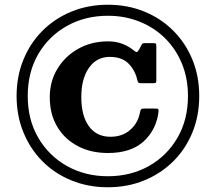

<svg xmlns="http://www.w3.org/2000/svg" viewBox="-20 -780 910 810"><path d="M435 -760Q518.5 -760 588.8 -731.2Q659 -702.5 711 -650.5Q763 -598.5 791.8 -528.2Q820.5 -458 820.5 -375Q820.5 -292 791.8 -221.5Q763 -151 710.8 -99.2Q658.5 -47.5 588.2 -18.8Q518 10 435 10Q352 10 281.5 -18.8Q211 -47.5 159.2 -99.5Q107.5 -151.5 78.8 -221.8Q50 -292 50 -375Q50 -458 78.8 -528.2Q107.5 -598.5 159.5 -650.5Q211.5 -702.5 281.8 -731.2Q352 -760 435 -760ZM435 -36.5Q531 -36.5 607.5 -79.2Q684 -122 728.5 -198.5Q773 -275 773 -375Q773 -450 747.2 -512.2Q721.5 -574.5 675.5 -619.5Q629.5 -664.5 568 -689Q506.5 -713.5 435 -713.5Q339.5 -713.5 262.8 -670.8Q186 -628 141.5 -551.8Q97 -475.5 97 -375Q97 -274.5 141.8 -198.2Q186.5 -122 263.2 -79.2Q340 -36.5 435 -36.5ZM190 -370Q190 -437 222.5 -490.2Q255 -543.5 310.5 -574.5Q366 -605.5 436 -605.5Q470.5 -605.5 497.8 -594.5Q525 -583.5 545.5 -566.5Q553 -560 556.8 -560.5Q560.5 -561 566.5 -570.5L577.5 -591.5Q580 -595.5 582.2 -596.8Q584.5 -598 591.5 -598H627Q636 -598 637.8 -595.5Q639.5 -593 639.5 -583.5V-440.5Q639.5 -433 637.2 -431Q635 -429 627 -429H575.5Q566 -429 563.8 -431.8Q561.5 -434.5 559.5 -441.5Q550.5 -483 522.5 -511.5Q494.5 -540 443 -540Q388 -540 355.5 -494.2Q323 -448.5 323 -370Q323 -291.5 355.2 -247.2Q387.5 -203 446 -203Q496 -203 529.2 -232Q562.5 -261 570.5 -306Q572.5 -315.5 575.2 -318.8Q578 -322 587 -322H635.5Q645.5 -322 647.5 -319.5Q649.5 -317 649 -310.5Q640.5 -234 586.8 -184.2Q533 -134.5 435.5 -134.5Q363 -134.5 307.8 -163.8Q252.5 -193 221.2 -245.8Q190 -298.5 190 -370Z"/></svg>

Font: Besley* Heavy
Style: Regular
Weight: 800
Designer: Owen Earl
Foundry: indestructible type*
Version: Version 3.000; ttfautohint (v1.8.3)